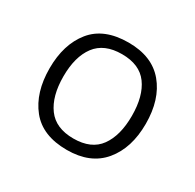

<svg xmlns="http://www.w3.org/2000/svg" viewBox="-92 -453 564 556"><g transform="rotate(30 190.5 -174.5)"><path d="M351.6 -174.8Q351.6 -93.8 310.5 -44.4Q269.5 4.9 190.9 4.9Q109.4 4.9 69.6 -44.7Q29.8 -94.2 29.8 -175.3Q29.8 -255.4 69.6 -304.7Q109.4 -354 191.4 -354Q270 -354 310.8 -305.2Q351.6 -256.3 351.6 -174.8ZM76.2 -174.8Q76.2 -108.9 104 -71Q131.8 -33.2 190.9 -33.2Q250.5 -33.2 277.8 -71Q305.2 -108.9 305.2 -174.8Q305.2 -240.7 277.8 -278.1Q250.5 -315.4 191.4 -315.4Q132.3 -315.4 104.2 -278.1Q76.2 -240.7 76.2 -174.8Z"/></g></svg>

Font: NotoSansOldHungarianUI
Style: Regular
Weight: 400
Designer: Monotype Design Team
Foundry: Monotype Imaging Inc.
Version: Version 1001.000; ttfautohint (v1.8.4.7-5d5b)